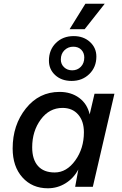

<svg xmlns="http://www.w3.org/2000/svg" viewBox="-20 -1004 657 1032"><path d="M354 -847 439 -984H543L435 -847ZM376 -810Q429 -810 463.5 -778.5Q498 -747 498 -700Q498 -643 460 -606Q422 -569 365 -569Q311 -569 277 -600Q243 -631 243 -678Q243 -736 280.5 -773Q318 -810 376 -810ZM374 -753Q346 -753 326.5 -734Q307 -715 307 -684Q307 -659 324.5 -642.5Q342 -626 368 -626Q396 -626 414.5 -645Q433 -664 433 -695Q433 -720 417 -736.5Q401 -753 374 -753ZM237 8Q153 8 100.5 -50.5Q48 -109 48 -206Q48 -332 119 -421Q190 -510 300 -510Q362 -510 405.5 -478Q449 -446 462 -389L488 -500H595L479 0H384L401 -93Q376 -46 332.5 -19Q289 8 237 8ZM274 -77Q338 -77 384.5 -141.5Q431 -206 431 -293Q431 -353 400 -388.5Q369 -424 316 -424Q245 -424 199 -361.5Q153 -299 153 -212Q153 -147 184 -112Q215 -77 274 -77Z"/></svg>

Font: Elaine Sans Medium
Style: Italic
Weight: 500
Italic angle: -13°
Designer: Wei Huang
Foundry: Wei Huang
Version: Version 2.001;December 24, 2019;FontCreator 12.0.0.2547 64-b